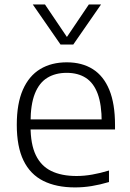

<svg xmlns="http://www.w3.org/2000/svg" viewBox="-20 -828 580 858"><path d="M315.5 9.5Q231.5 9.5 173.2 -19.8Q115 -49 85 -110.8Q55 -172.5 55 -270.5Q55 -365 82.2 -427Q109.5 -489 159.5 -519.2Q209.5 -549.5 278.5 -549.5Q346.5 -549.5 394.8 -519Q443 -488.5 468.5 -426.5Q494 -364.5 494 -269.5V-249.5H82.5V-294.5H453L434.5 -281.5Q434.5 -360.5 416.5 -409Q398.5 -457.5 363.5 -480Q328.5 -502.5 278 -502.5Q227.5 -502.5 191.2 -480.2Q155 -458 135.8 -409.5Q116.5 -361 116.5 -281.5V-263.5Q116.5 -183.5 140 -134.8Q163.5 -86 209.2 -63.8Q255 -41.5 322 -41.5Q356 -41.5 391.8 -47.8Q427.5 -54 467 -66V-14.5Q426.5 -2.5 389.5 3.5Q352.5 9.5 315.5 9.5ZM250.5 -629 126.5 -808H181L288 -649.5H270L377 -808H431.5L307.5 -629Z"/></svg>

Font: Encode Sans SemiExpanded Light
Style: Regular
Weight: 300
Width: 6
Designer: Multiple Designers
Foundry: Impallari Type
Version: Version 3.002